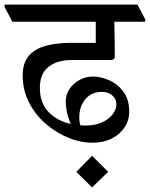

<svg xmlns="http://www.w3.org/2000/svg" viewBox="-48 -640 654 838"><path d="M355 -17Q304 -17 251 -38.5Q198 -60 152.5 -99Q107 -138 79 -192Q51 -246 51 -311Q51 -365 77.5 -396Q104 -427 151.5 -440Q199 -453 262 -453H370V-545H6L-28 -610V-620H552L586 -555V-545H451Q452 -502 452.5 -460.5Q453 -419 453 -386L441 -378H265Q201 -378 163.5 -348Q126 -318 126 -257Q126 -190 164 -151Q202 -112 261 -99Q248 -130 243.5 -153.5Q239 -177 239 -197Q239 -229 256.5 -253.5Q274 -278 301 -292Q328 -306 358 -306Q391 -306 428 -290Q465 -274 490.5 -240Q516 -206 516 -152Q516 -115 495.5 -84Q475 -53 439 -35Q403 -17 355 -17ZM303 -93Q314 -92 325 -92Q367 -92 397.5 -106Q428 -120 444 -141.5Q460 -163 460 -185Q460 -209 441.5 -224Q423 -239 397 -239Q351 -239 324.5 -207Q298 -175 298 -127Q298 -108 303 -93ZM354 40 424 110 354 178 285 110Z"/></svg>

Font: Tiro Devanagari Sanskrit
Style: Regular
Weight: 400
Designer: Devanagari: John Hudson & Fiona Ross. Latin: John Hudson.
Foundry: Tiro Typeworks Ltd.
Version: Version 1.52